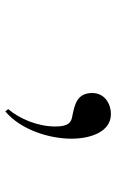

<svg xmlns="http://www.w3.org/2000/svg" viewBox="126 -574 447 740"><g transform="rotate(-90 350.0 -203.5)"><path d="M281 0C319 0 362 -23 362 -72C362 -131 317 -140 272 -149C249 -153 233 -163 233 -214C233 -282 262 -351 300 -396L291 -407C220 -347 186 -238 186 -152C186 -79 212 0 281 0Z"/></g></svg>

Font: Kawkab Mono Light
Style: Bold
Weight: 400
Monospace: yes
Designer: Abdullah Arif
Foundry: Abdullah Arif
Version: Version 1.000;PS 000.500;hotconv 1.0.88;makeotf.lib2.5.64775